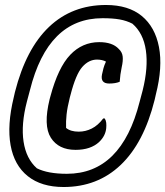

<svg xmlns="http://www.w3.org/2000/svg" viewBox="-20 -735 663 770"><path d="M405 -715Q495 -715 548.5 -671Q602 -627 617.5 -546.5Q633 -466 605 -356L600 -334Q557 -162 464 -73.5Q371 15 235 15Q146 15 91.5 -28.5Q37 -72 22.5 -152.5Q8 -233 35 -344L40 -366Q84 -539 176.5 -627Q269 -715 405 -715ZM391 -662Q172 -662 100 -373L88 -328Q64 -236 74.5 -167Q85 -98 128 -60Q172 -38 248 -38Q467 -38 540 -327L552 -372Q575 -464 565 -533Q555 -602 511 -640Q488 -652 460 -657Q432 -662 391 -662ZM378 -566Q431 -566 456 -539Q470 -526 472 -508.5Q474 -491 468 -465Q465 -451 463 -436.5Q461 -422 460 -407Q443 -400 418 -400Q382 -400 389 -436Q392 -450 395 -461.5Q398 -473 405 -488Q390 -496 369 -496Q336 -496 310 -466.5Q284 -437 263 -355L260 -344Q250 -304 247 -276Q244 -248 245 -222Q263 -207 296 -207Q323 -207 348 -219.5Q373 -232 394 -260H400Q405 -252 406 -242.5Q407 -233 406 -221Q403 -190 378 -166Q344 -134 283 -134Q215 -134 184 -182.5Q153 -231 179 -337L182 -348Q213 -464 261.5 -515Q310 -566 378 -566Z"/></svg>

Font: Recursive Mn Csl St SmB
Style: Italic
Weight: 600
Italic angle: -15°
Monospace: yes
Version: Version 1.079;hotconv 1.0.112;makeotfexe 2.5.65598; ttfautoh